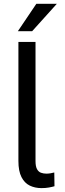

<svg xmlns="http://www.w3.org/2000/svg" viewBox="-20 -968 340 998"><path d="M168.9 -948.2H275.4L147 -805.7H72.8ZM164.6 -750V-130.9Q164.6 -103 172.4 -88.9Q180.2 -74.7 193.1 -70.1Q206.1 -65.4 221.2 -65.4Q232.4 -65.4 243.4 -67.4Q254.4 -69.3 261.2 -71.3Q261.7 -71.3 262.2 -71.3L263.2 0Q252 3.4 234.6 6.6Q217.3 9.8 195.8 9.8Q161.6 9.8 134.5 -3.4Q107.4 -16.6 91.6 -47.6Q75.7 -78.6 75.7 -131.3V-750Z"/></svg>

Font: Robert Sans Medium
Style: Regular
Weight: 500
Designer: Christian Robertson (extended by Adam Twardoch)
Foundry: Google
Version: Version 12.135;April 2, 2019;FontCreator 11.5.0.2425 64-bit;